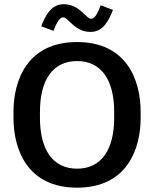

<svg xmlns="http://www.w3.org/2000/svg" viewBox="-20 -864 723 901"><path d="M173.3 -740.8 230.8 -719.2C239.2 -737.5 253.3 -782.5 276.7 -782.5C287.5 -782.5 296.7 -770.8 313.3 -755.8C330.8 -740 358.3 -714.2 405 -714.2C464.2 -714.2 490 -766.7 510 -817.5L452.5 -839.2C445 -820.8 430 -775.8 407.5 -775.8C396.7 -775.8 387.5 -787.5 370.8 -802.5C353.3 -818.3 325.8 -844.2 279.2 -844.2C220 -844.2 193.3 -791.7 173.3 -740.8ZM43.3 -310.8C43.3 -162.5 108.3 16.7 341.7 16.7C575 16.7 640 -162.5 640 -310.8V-339.2C640 -487.5 575 -666.7 341.7 -666.7C108.3 -666.7 43.3 -487.5 43.3 -339.2ZM341.7 -72.5C227.5 -72.5 167.5 -161.7 167.5 -310.8V-339.2C167.5 -488.3 227.5 -577.5 341.7 -577.5C455.8 -577.5 515.8 -488.3 515.8 -339.2V-310.8C515.8 -161.7 455.8 -72.5 341.7 -72.5Z"/></svg>

Font: Boon SemiBold
Style: Regular
Weight: 600
Designer: Sungsit Sawaiwan
Foundry: FontUni
Version: Version 2.0